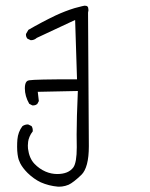

<svg xmlns="http://www.w3.org/2000/svg" viewBox="-20 -391 540 690"><path d="M255.4 92.8 255.9 138.2Q255.9 192.9 243.7 210.4Q226.1 234.4 185.5 234.4Q164.1 234.4 143.6 225.6Q121.1 215.8 103.5 197.3Q85 177.7 80.6 143.1Q80.1 137.7 80.1 132.1Q80.1 126.5 81.1 118.4Q82 110.4 86.2 100.3Q90.3 90.3 97.7 81.1Q97.7 79.6 97.7 76.7Q97.7 68.8 93.3 62L81.1 56.2Q80.6 56.2 80.1 56.2Q69.3 56.2 60.5 62.5Q44.9 83 42.5 110.4Q41.5 122.1 41.5 136.7Q41.5 151.4 43.2 163.6Q44.9 175.8 47.1 182.4Q49.3 189 52.7 195.8Q61.5 212.9 79.1 230.5Q101.6 252.4 126.5 264.2Q155.3 276.9 188 279.8Q189.9 279.8 193.6 279.8Q197.3 279.8 202.6 279.3Q214.8 277.8 226.6 272.9Q244.1 264.6 272.5 237.3Q285.6 224.6 292.5 198.7Q299.3 172.9 299.3 134.3L296.4 -345.7Q297.9 -352.1 297.9 -354.2Q297.9 -356.4 297.4 -358.9Q297.4 -364.7 294.4 -367.7Q291.5 -370.6 283.7 -370.6Q283.7 -370.6 274.7 -368.7Q265.6 -366.7 248 -361.8Q213.4 -351.1 179.7 -335.4Q129.9 -311.5 82 -283.7L73.7 -269.5Q73.2 -268.1 73.2 -266.8Q73.2 -265.6 73.5 -263.7Q73.7 -261.7 74.2 -259.8Q75.7 -255.4 78.6 -252L90.3 -246.6Q90.8 -246.6 91.8 -246.6Q103 -246.6 112.3 -254.9L250 -319.3L256.8 -106H248Q106 -106 85 -102.5Q79.1 -101.6 76.2 -98.6Q69.3 -91.8 69.3 -73.7Q69.3 -45.4 85 -18.1L96.2 -12.2Q96.7 -12.2 97.7 -12.2Q98.6 -12.2 100.6 -12.2Q102.5 -12.2 104.2 -12.7Q106 -13.2 107.9 -13.7Q110.8 -15.1 113.8 -17.1L119.6 -27.8L115.7 -61L259.8 -64Q255.4 34.7 255.4 92.8Z"/></svg>

Font: NaikaiFont
Style: Light
Weight: 300
Version: Version 1.89